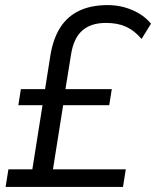

<svg xmlns="http://www.w3.org/2000/svg" viewBox="-20 -734 613 754"><path d="M2 0 13 -69H107L147 -321H52L62 -384H157L178 -517Q189 -583 217 -626.5Q245 -670 291.5 -692Q338 -714 403 -714Q454 -714 499.5 -694.5Q545 -675 573 -641L536 -581Q508 -614 475 -629Q442 -644 396 -644Q337 -644 303 -614Q269 -584 259 -520L237 -384H419L409 -321H228L188 -69H474L463 0Z"/></svg>

Font: Nunito Sans 10pt SemiCondensed
Style: Italic
Weight: 400
Width: 4
Italic angle: -9°
Designer: Vernon Adams
Foundry: Vernon Adams
Version: Version 3.101;gftools[0.9.27]